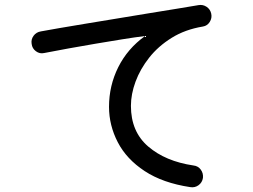

<svg xmlns="http://www.w3.org/2000/svg" viewBox="-20 -752 1040 789"><path d="M762 17Q649 0 574.5 -49Q500 -98 464 -167.5Q428 -237 428 -313Q428 -400 466 -476Q504 -552 576 -604Q535 -599 482.5 -590.5Q430 -582 373.5 -572.5Q317 -563 262 -553Q207 -543 161 -534Q143 -530 127.5 -541.5Q112 -553 110 -572Q107 -590 118 -605Q129 -620 148 -623Q175 -628 224 -636.5Q273 -645 334 -655Q395 -665 461.5 -676Q528 -687 592 -697.5Q656 -708 709 -716.5Q762 -725 796 -731Q814 -734 829 -724Q844 -714 848 -696Q852 -678 842 -662Q832 -646 814 -643Q741 -631 685.5 -596.5Q630 -562 593 -515Q556 -468 537 -416.5Q518 -365 518 -317Q518 -211 589 -150Q660 -89 775 -72Q794 -70 805 -55Q816 -40 814 -21Q811 -2 796 9Q781 20 762 17Z"/></svg>

Font: Zen Maru Gothic Medium
Style: Regular
Weight: 500
Designer: Yoshimichi Ohira
Foundry: Positype
Version: Version 1.001